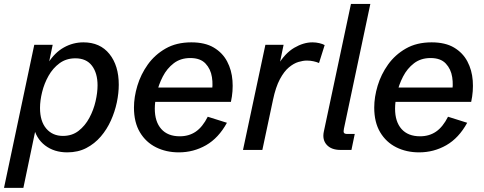

<svg xmlns="http://www.w3.org/2000/svg" viewBox="-43 -752 2429 963"><path d="M-22.9 190.4 128.9 -527.3H221.2L200.2 -426.8L197.8 -435.1Q231.4 -488.3 277.3 -513.9Q323.2 -539.6 375.5 -539.6Q459 -539.6 505.9 -481.2Q552.7 -422.9 552.7 -327.1Q552.7 -285.2 543 -238.5Q533.2 -191.9 513.2 -147.5Q493.2 -103 462.4 -67.1Q431.6 -31.2 389.9 -9.5Q348.1 12.2 294.4 12.2Q228.5 12.2 182.9 -22.7Q137.2 -57.6 124.5 -120.1L139.2 -120.6L74.2 190.4ZM272.5 -70.3Q318.4 -70.3 351.1 -95.7Q383.8 -121.1 405 -160.6Q426.3 -200.2 436.3 -243.9Q446.3 -287.6 446.3 -323.7Q446.3 -385.3 418.2 -422.4Q390.1 -459.5 335 -459.5Q289.1 -459.5 255.6 -434.8Q222.2 -410.2 200.4 -371.6Q178.7 -333 168.2 -290Q157.7 -247.1 157.7 -210.4Q157.7 -143.6 189.2 -106.9Q220.7 -70.3 272.5 -70.3Z M854 12.2Q790.5 12.2 739.5 -13.2Q688.5 -38.6 658.7 -88.6Q628.9 -138.7 628.9 -212.4Q628.9 -265.1 646 -322Q663.1 -378.9 698.2 -428.2Q733.4 -477.5 787.6 -508.5Q841.8 -539.6 916.5 -539.6Q985.4 -539.6 1029.3 -513.4Q1073.2 -487.3 1096.2 -443.8Q1119.1 -400.4 1123 -347.7Q1127 -294.9 1115.2 -241.2H699.2L713.4 -313H1043.9L1018.1 -283.2Q1026.4 -324.2 1020 -365Q1013.7 -405.8 987.8 -433.3Q961.9 -460.9 911.6 -460.9Q862.8 -460.9 828.6 -434.8Q794.4 -408.7 773.4 -367.9Q752.4 -327.1 742.9 -283.9Q733.4 -240.7 733.4 -207Q733.4 -141.6 765.9 -105Q798.3 -68.4 858.9 -68.4Q904.8 -68.4 939 -91.8Q973.1 -115.2 999 -166.5L1095.2 -136.2Q1053.2 -59.6 990.5 -23.7Q927.7 12.2 854 12.2Z M1175.8 0 1288.1 -527.3H1379.4L1355 -409.7L1350.6 -425.3Q1386.7 -485.4 1433.1 -512.5Q1479.5 -539.6 1523.9 -539.6Q1542 -539.6 1558.6 -535.6Q1575.2 -531.7 1585.4 -525.9L1557.1 -436Q1544.4 -441.4 1528.8 -444.8Q1513.2 -448.2 1496.1 -448.2Q1477.1 -448.2 1453.6 -441.2Q1430.2 -434.1 1406 -414.1Q1381.8 -394 1360.8 -354.7Q1339.8 -315.4 1326.2 -251L1272.9 0Z M1665 0Q1618.7 0 1595.5 -25.9Q1572.3 -51.8 1581.5 -93.3L1717.3 -732.4H1814.5L1682.1 -106.9Q1678.7 -91.8 1682.1 -85.9Q1685.5 -80.1 1699.2 -80.1H1736.3L1719.7 0Z M2059.1 12.2Q1995.6 12.2 1944.6 -13.2Q1893.6 -38.6 1863.8 -88.6Q1834 -138.7 1834 -212.4Q1834 -265.1 1851.1 -322Q1868.2 -378.9 1903.3 -428.2Q1938.5 -477.5 1992.7 -508.5Q2046.9 -539.6 2121.6 -539.6Q2190.4 -539.6 2234.4 -513.4Q2278.3 -487.3 2301.3 -443.8Q2324.2 -400.4 2328.1 -347.7Q2332 -294.9 2320.3 -241.2H1904.3L1918.5 -313H2249L2223.1 -283.2Q2231.4 -324.2 2225.1 -365Q2218.8 -405.8 2192.9 -433.3Q2167 -460.9 2116.7 -460.9Q2067.9 -460.9 2033.7 -434.8Q1999.5 -408.7 1978.5 -367.9Q1957.5 -327.1 1948 -283.9Q1938.5 -240.7 1938.5 -207Q1938.5 -141.6 1970.9 -105Q2003.4 -68.4 2064 -68.4Q2109.9 -68.4 2144 -91.8Q2178.2 -115.2 2204.1 -166.5L2300.3 -136.2Q2258.3 -59.6 2195.6 -23.7Q2132.8 12.2 2059.1 12.2Z"/></svg>

Font: Schibsted Grotesk Medium
Style: Italic
Weight: 500
Italic angle: -12°
Designer: Bakken & Baeck AS, Henrik Kongsvoll
Foundry: Schibsted ASA
Version: Version 1.100;gftools[0.9.25]